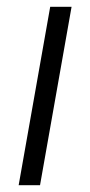

<svg xmlns="http://www.w3.org/2000/svg" viewBox="-20 -546 266 566"><path d="M35 0 128 -526H191L98 0Z"/></svg>

Font: Archivo Expanded ExtraLight
Style: Italic
Weight: 250
Width: 7
Italic angle: -10°
Designer: Hector Gatti
Foundry: Omnibus-Type
Version: Version 2.001